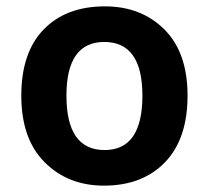

<svg xmlns="http://www.w3.org/2000/svg" viewBox="-20 -574 657 604"><path d="M570 -273Q570 -409 497 -481.5Q424 -554 310 -554Q188 -554 117.5 -481.5Q47 -409 47 -273Q47 -137 120.5 -63.5Q194 10 307 10Q428 10 499 -63.5Q570 -137 570 -273ZM189 -273Q189 -442 308 -442Q428 -442 428 -273Q428 -102 309 -102Q189 -102 189 -273Z"/></svg>

Font: Noto Sans UI
Style: Bold
Weight: 700
Designer: Monotype Design Team
Foundry: Monotype Imaging Inc.
Version: Version 1.901